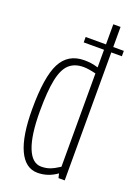

<svg xmlns="http://www.w3.org/2000/svg" viewBox="-144 -800 620 870"><g transform="rotate(20 166.0 -365.0)"><path d="M251 0 246 -21Q203 10 153 10Q94 10 63 -57Q32 -124 32 -254Q32 -409 66.5 -475.5Q101 -542 179 -542Q195 -542 211 -540Q227 -538 246 -532V-617H148V-643H246V-740H281V-643H332V-617H281V0ZM246 -53V-503Q209 -512 186 -512Q143 -512 117 -488Q91 -464 79.5 -408Q68 -352 68 -257Q68 -141 91.5 -81.5Q115 -22 159 -22Q182 -22 201 -29Q220 -36 246 -53Z"/></g></svg>

Font: Georama Condensed ExtraLight
Style: Regular
Weight: 200
Width: 3
Designer: Jean-Baptiste Levee
Foundry: Production Type
Version: Version 1.000